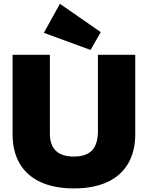

<svg xmlns="http://www.w3.org/2000/svg" viewBox="-20 -997 793 1030"><path d="M376.5 13.7Q271 13.7 197.5 -20.3Q124 -54.2 85.7 -119.4Q47.4 -184.6 47.4 -278.3V-703.1H247.6V-281.2Q247.6 -219.2 279.5 -188.2Q311.5 -157.2 376.5 -157.2Q441.4 -157.2 473.4 -189.9Q505.4 -222.7 505.4 -294.9V-703.1H705.6V-278.3Q705.6 -184.6 667.2 -119.4Q628.9 -54.2 555.7 -20.3Q482.4 13.7 376.5 13.7ZM465.8 -729 215.3 -820.8 301.3 -976.6 520.5 -824.7Z"/></svg>

Font: Schibsted Grotesk Black
Style: Regular
Weight: 900
Designer: Bakken & Baeck AS, Henrik Kongsvoll
Foundry: Schibsted ASA
Version: Version 1.100;gftools[0.9.25]